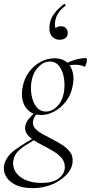

<svg xmlns="http://www.w3.org/2000/svg" viewBox="-63 -694 471 995"><path d="M106 281Q52 281 17 263.5Q-18 246 -33 218Q-48 190 -41 159Q-30 115 15 82.5Q60 50 117 18L124 26Q99 41 73.5 56.5Q48 72 29.5 91Q11 110 6 138Q1 170 17.5 196.5Q34 223 69 238.5Q104 254 153 254Q209 254 240 231.5Q271 209 273 175Q274 148 258.5 128Q243 108 218 92.5Q193 77 165.5 63Q138 49 114 34Q90 19 77 1Q64 -17 68 -41Q73 -63 89.5 -82Q106 -101 131 -123L142 -115Q130 -108 120 -94Q110 -80 108 -65Q105 -44 119.5 -28Q134 -12 158.5 1.5Q183 15 210.5 29Q238 43 262.5 59Q287 75 301.5 96Q316 117 313 146Q311 180 282 211Q253 242 207 261.5Q161 281 106 281ZM150 -98Q112 -98 87.5 -118.5Q63 -139 54.5 -172.5Q46 -206 55 -246Q63 -288 87.5 -321Q112 -354 146.5 -373Q181 -392 220 -392Q259 -392 282.5 -372Q306 -352 314 -319Q322 -286 313 -246Q304 -201 278.5 -168Q253 -135 219 -116.5Q185 -98 150 -98ZM175 -116Q206 -116 232.5 -142Q259 -168 268 -214Q274 -248 269 -285Q264 -322 246 -348.5Q228 -375 195 -375Q163 -375 136 -347Q109 -319 101 -276Q94 -241 100 -203.5Q106 -166 125 -141Q144 -116 175 -116ZM257 -346 256 -353Q286 -371 320 -382Q354 -393 382 -393Q387 -393 387.5 -385.5Q388 -378 385.5 -369Q383 -360 380 -353.5Q377 -347 374 -349Q351 -360 318.5 -358Q286 -356 257 -346ZM268 -673Q272 -675 275.5 -670.5Q279 -666 275 -663Q253 -647 239.5 -626.5Q226 -606 223 -584Q219 -556 227 -544.5Q235 -533 245 -530L218 -523Q217 -541 227 -549.5Q237 -558 252 -558Q269 -558 278.5 -548.5Q288 -539 288 -523Q288 -506 276.5 -497Q265 -488 245 -488Q219 -488 203.5 -509.5Q188 -531 195 -571Q200 -601 220 -626Q240 -651 268 -673Z"/></svg>

Font: Cormorant Garamond Light Light
Style: Italic
Weight: 300
Italic angle: -10°
Version: Version 4.001